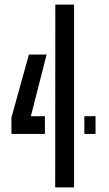

<svg xmlns="http://www.w3.org/2000/svg" viewBox="-20 -820 477 840"><path d="M221.5 0 222 -800H304V0ZM30 -234V-305.5L106.5 -581.5H184L115 -311.5H176.5V-234ZM349 -234V-311.5H398V-234Z"/></svg>

Font: Big Shoulders Stencil Display SemiBold
Style: Regular
Weight: 600
Designer: Patric King
Foundry: XO Type Co
Version: Version 1.000